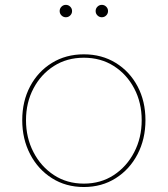

<svg xmlns="http://www.w3.org/2000/svg" viewBox="-20 -761 690 790"><path d="M325 8.5Q251 8.5 193.8 -27.8Q136.5 -64 104 -126.5Q71.5 -189 71.5 -266.5Q71.5 -344.5 104 -405.8Q136.5 -467 193.8 -502.2Q251 -537.5 325 -537.5Q399 -537.5 456.2 -502.2Q513.5 -467 546 -405.8Q578.5 -344.5 578.5 -266.5Q578.5 -189 546 -126.5Q513.5 -64 456.2 -27.8Q399 8.5 325 8.5ZM325 -5.5Q394.5 -5.5 448 -40.5Q501.5 -75.5 532.2 -134.8Q563 -194 563 -266.5Q563 -339 532.2 -397.2Q501.5 -455.5 448 -489.5Q394.5 -523.5 325 -523.5Q255.5 -523.5 202 -489.5Q148.5 -455.5 117.8 -397.2Q87 -339 87 -266.5Q87 -194 117.8 -134.8Q148.5 -75.5 202 -40.5Q255.5 -5.5 325 -5.5ZM251 -690Q240.5 -690 233 -697.5Q225.5 -705 225.5 -715.5Q225.5 -726 233 -733.5Q240.5 -741 251 -741Q261.5 -741 269 -733.5Q276.5 -726 276.5 -715.5Q276.5 -705 269 -697.5Q261.5 -690 251 -690ZM399 -690Q388.5 -690 381 -697.5Q373.5 -705 373.5 -715.5Q373.5 -726 381 -733.5Q388.5 -741 399 -741Q409.5 -741 417 -733.5Q424.5 -726 424.5 -715.5Q424.5 -705 417 -697.5Q409.5 -690 399 -690Z"/></svg>

Font: Epilogue Thin
Style: Regular
Weight: 250
Designer: Tyler Finck
Foundry: Etcetera Type Co
Version: Version 2.111